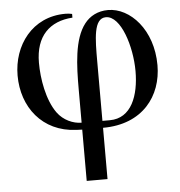

<svg xmlns="http://www.w3.org/2000/svg" viewBox="-50 -508 723 772"><g transform="rotate(-5 311.5 -121.5)"><path d="M269 -18C235 -18 196 -35 172 -68C133 -122 119 -209 119 -273C119 -381 177 -436 269 -442V-457C261 -459 250 -460 242 -460C107 -460 29 -350 29 -229C29 -102 108 3 245 9L269 10V217H353V10C514 10 593 -98 593 -222C593 -365 503 -460 414 -460C372 -460 340 -442 319 -415C272 -355 269 -248 269 -153ZM353 -18V-258C353 -348 353 -432 403 -432C464 -432 503 -304 503 -206C503 -107 470 -18 383 -18Z"/></g></svg>

Font: STIX Math
Style: Regular
Weight: 400
Designer: MicroPress Inc., with final additions and corrections provided by Coen Hoffman, Elsevier (retired)
Version: Version 1.1.0